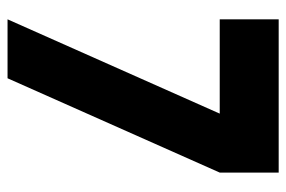

<svg xmlns="http://www.w3.org/2000/svg" viewBox="-145 -614 759 509"><g transform="rotate(90 234.5 -359.5)"><path d="M437.5 -562.5 187.5 0H31.2L281.2 -562.5H31.2V-718.8H437.5Z"/></g></svg>

Font: Signwood
Style: Regular
Weight: 400
Designer: GGBotNet
Foundry: GGBotNet
Version: 0.95